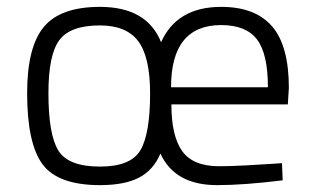

<svg xmlns="http://www.w3.org/2000/svg" viewBox="-20 -529 916 559"><path d="M618 -45Q650 -45 696 -47.5Q742 -50 772 -52L801 -54L803 -4Q690 10 612 10Q489 10 447 -82Q427 -34 385 -12Q343 10 271 10Q149 10 104 -50.5Q59 -111 59 -258Q59 -392 107.5 -450.5Q156 -509 271 -509Q408 -509 449 -406Q495 -509 624 -509Q723 -509 772 -452.5Q821 -396 821 -273L818 -225H479Q479 -133 510.5 -89Q542 -45 618 -45ZM271 -44Q361 -44 389 -92Q417 -140 417 -257Q417 -363 382.5 -409Q348 -455 271 -455Q185 -455 153 -412.5Q121 -370 121 -258Q121 -137 150 -90.5Q179 -44 271 -44ZM478 -275H760Q760 -373 728 -414.5Q696 -456 624 -456Q478 -456 478 -275Z"/></svg>

Font: TitilliumText22L Lt
Style: Thin
Weight: 300
Designer: Campivisivi
Foundry: Campivisivi
Version: 1.000